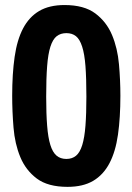

<svg xmlns="http://www.w3.org/2000/svg" viewBox="-20 -717 515 747"><path d="M27.4 -344.6Q27.4 -283.4 32.6 -220.4Q37.7 -157.4 58.9 -106.1Q80 -54.9 123.1 -22.4Q166.3 10 242.6 10Q303.1 10 342.7 -13.5Q382.3 -37 405.9 -82Q429.6 -127 439 -193.2Q448.4 -259.4 448.4 -344.6Q448.4 -404 442.9 -466.7Q437.4 -529.4 415.9 -580.8Q394.4 -632.1 350.8 -664.8Q307.1 -697.4 231.1 -697.4Q171.6 -697.4 132.2 -674.1Q92.9 -650.7 69.6 -606.1Q46.3 -561.6 36.9 -495.6Q27.4 -429.7 27.4 -344.6ZM159.7 -340.9Q159.7 -412.4 163.4 -459.8Q167 -507.1 176.2 -535.7Q185.4 -564.3 200.6 -576.2Q215.9 -588.1 238.3 -588.1Q260.7 -588.1 275.6 -576.2Q290.4 -564.3 299.6 -535.7Q308.9 -507.1 312.5 -459.8Q316.1 -412.4 316.1 -340.9Q316.1 -274.3 312.5 -228Q308.9 -181.7 300 -152.8Q291.1 -123.9 275.9 -111.2Q260.7 -98.6 238.3 -98.6Q215.1 -98.6 199.9 -111.6Q184.7 -124.6 175.9 -153.1Q167 -181.7 163.4 -228Q159.7 -274.3 159.7 -340.9Z"/></svg>

Font: Secuela Black
Style: Regular
Weight: 900
Designer: Fernando Haro
Foundry: deFharo
Version: Version 1.704